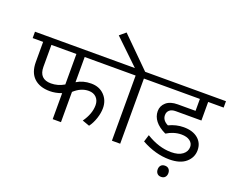

<svg xmlns="http://www.w3.org/2000/svg" viewBox="-169 -1195 2033 1631"><g transform="rotate(20 848.0 -379.5)"><path d="M261.9 -280.1Q323.6 -280.1 380.2 -313.4V-589H154.2V-390.8Q154.2 -280.1 261.9 -280.1ZM455 0H380.2V-235.1Q326.6 -214.9 274.5 -214.9Q183 -214.9 131.2 -263.7Q79.4 -312.4 79.4 -407.5V-589H-15.2V-646.6H826.6V-589H455V-361Q511.6 -396.4 585.4 -396.4Q659.3 -396.4 704.5 -349.8Q749.7 -303.3 749.7 -233.1Q749.7 -189.1 733.3 -139.5Q716.9 -90 689.6 -53.1L624.4 -76.3Q682 -157.2 682 -235.1Q682 -277.6 656.5 -304.1Q630.9 -330.6 587 -330.6Q517.2 -330.6 455 -273.5Z M915.6 0V-589H796.3V-646.6H887.8L664.3 -861L718.4 -906.5L980.8 -646.6H1126.9V-589H990.4V0Z M1427.2 -17.2Q1300.8 -17.2 1174.4 -87.5L1194.1 -151.2Q1308.9 -80.4 1420.1 -80.4Q1486.3 -80.4 1522.5 -107.9Q1558.6 -135.5 1558.6 -176.9Q1558.6 -210.3 1530.6 -231Q1502.5 -251.8 1453.5 -251.8Q1419.1 -251.8 1384.2 -240.9Q1349.3 -230 1323.6 -212.8H1319Q1257.3 -242.2 1226.2 -282.1Q1195.1 -322 1195.1 -369.6Q1195.1 -417.1 1231.5 -449.2Q1267.9 -481.3 1335.7 -481.3H1496.5V-589H1096.6V-646.6H1711.3V-589H1571.3V-421.1H1339.7Q1302.8 -421.1 1283.6 -403.9Q1264.4 -386.8 1264.4 -358.9Q1264.4 -311.4 1317.5 -285.1Q1382.7 -316.5 1451 -316.5Q1532.9 -316.5 1580.1 -277Q1627.4 -237.6 1627.4 -172.1Q1627.4 -106.7 1575.8 -61.9Q1524.3 -17.2 1427.2 -17.2ZM1376.6 132Q1364 117.8 1364 95.3Q1364 72.8 1376.6 58.9Q1389.3 45 1412.3 45Q1435.3 45 1447.9 58.9Q1460.6 72.8 1460.6 95.3Q1460.6 117.8 1447.9 132Q1435.3 146.1 1412.3 146.1Q1389.3 146.1 1376.6 132Z"/></g></svg>

Font: KhulaRegular
Style: Regular
Weight: 400
Designer: Erin McLaughlin, Steve Matteson
Version: Version 1.001;PS 1.0;hotconv 1.0.72;makeotf.lib2.5.5900; ttf